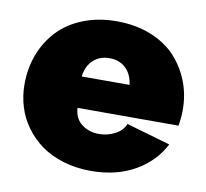

<svg xmlns="http://www.w3.org/2000/svg" viewBox="-66 -608 741 690"><g transform="rotate(10 304.5 -263.0)"><path d="M307.1 9.8Q252.9 9.8 206.3 -4.4Q159.7 -18.6 125.7 -43.2Q91.8 -67.9 67.4 -101.3Q43 -134.8 31 -174.1Q19 -213.4 19 -255.9Q19 -313.5 37.8 -363.8Q56.6 -414.1 92.3 -452.6Q127.9 -491.2 183.3 -513.7Q238.8 -536.1 307.1 -536.1Q375.5 -536.1 431.2 -513.9Q486.8 -491.7 522 -453.9Q557.1 -416 576.2 -367.2Q595.2 -318.4 595.2 -263.2Q595.2 -234.4 589.8 -205.1H221.2Q224.1 -165.5 250.5 -145.8Q276.9 -126 313 -126Q344.7 -126 372.1 -140.6Q399.4 -155.3 408.2 -179.2L568.8 -132.8Q535.2 -67.4 467.5 -28.8Q399.9 9.8 307.1 9.8ZM216.8 -318.8H391.1Q386.7 -356.9 363.5 -378.9Q340.3 -400.9 304.2 -400.9Q268.1 -400.9 244.6 -378.9Q221.2 -356.9 216.8 -318.8Z"/></g></svg>

Font: Rawline Black
Style: Regular
Weight: 900
Designer: Matt McInerney, Pablo Impallari, Rodrigo Fuenzalida
Foundry: Matt McInerney, Pablo Impallari, Rodrigo Fuenzalida
Version: Version 4.020;PS 004.020;hotconv 1.0.88;makeotf.lib2.5.64775